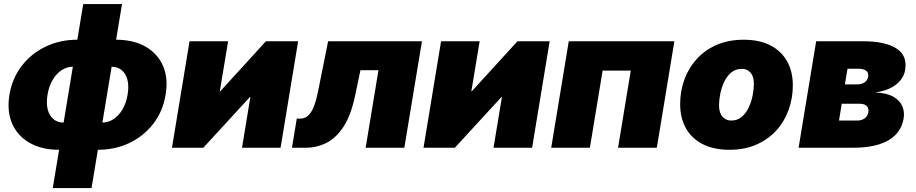

<svg xmlns="http://www.w3.org/2000/svg" viewBox="-20 -748 4639 972"><path d="M279.3 10.3Q191.4 10.3 130.1 -24.7Q68.8 -59.6 41.5 -122.1Q14.2 -184.6 27.8 -268.6Q42 -352.1 90.1 -414.6Q138.2 -477.1 210.9 -512Q283.7 -546.9 371.1 -546.9H567.4Q655.3 -546.9 716.6 -512Q777.8 -477.1 805.2 -414.6Q832.5 -352.1 818.4 -268.6Q804.7 -184.6 756.6 -122.1Q708.5 -59.6 636 -24.7Q563.5 10.3 475.1 10.3ZM301.8 -127.4H498Q527.8 -127.4 554.2 -144.5Q580.6 -161.6 599.6 -193.4Q618.7 -225.1 626 -269Q633.3 -313 625 -344.5Q616.7 -376 595.7 -393.1Q574.7 -410.2 544.9 -410.2H348.6Q318.8 -410.2 292.5 -393.1Q266.1 -376 247.1 -344.5Q228 -313 220.7 -269Q213.4 -225.1 221.7 -193.4Q230 -161.6 251 -144.5Q272 -127.4 301.8 -127.4ZM247.1 204.1 401.4 -727.5H597.7L443.4 204.1Z M1400.4 0H1205.1L1247.6 -257.3H1245.6L1009.3 0H850.6L939.5 -539.1H1134.8L1092.8 -285.6H1094.7L1326.2 -539.1H1489.3Z M1458 0 1482.4 -147.5H1500.5Q1516.6 -147.5 1529.8 -155.3Q1543 -163.1 1554 -179.4Q1564.9 -195.8 1573.7 -221.7Q1582.5 -247.6 1589.8 -283.7L1641.1 -539.1H2116.2L2026.9 0H1831.1L1896 -392.6H1804.7L1777.8 -264.2Q1756.3 -162.6 1718.3 -105.2Q1680.2 -47.9 1631.1 -23.9Q1582 0 1526.9 0Z M2673.8 0H2478.5L2521 -257.3H2519L2282.7 0H2124L2212.9 -539.1H2408.2L2366.2 -285.6H2368.2L2599.6 -539.1H2762.7Z M3394 -539.1 3305.2 0H3108.9L3173.3 -390.6H3030.8L2966.3 0H2770.5L2859.4 -539.1Z M3672.9 10.3Q3593.3 10.3 3537.4 -18.3Q3481.4 -46.9 3452.4 -98.9Q3423.3 -150.9 3423.3 -220.7Q3423.3 -287.6 3445.1 -346.4Q3466.8 -405.3 3508.5 -450.7Q3550.3 -496.1 3609.9 -521.5Q3669.4 -546.9 3744.6 -546.9Q3824.2 -546.9 3879.6 -518.6Q3935.1 -490.2 3964.4 -438.2Q3993.7 -386.2 3993.7 -316.4Q3993.7 -251 3972.4 -191.9Q3951.2 -132.8 3909.9 -87.4Q3868.7 -42 3809.1 -15.9Q3749.5 10.3 3672.9 10.3ZM3681.6 -137.7Q3713.4 -137.7 3735.4 -156.7Q3757.3 -175.8 3771 -205.3Q3784.7 -234.9 3790.5 -266.8Q3796.4 -298.8 3796.4 -323.7Q3796.4 -349.1 3788.6 -365.7Q3780.8 -382.3 3767.1 -390.9Q3753.4 -399.4 3735.8 -399.4Q3703.6 -399.4 3681.4 -380.6Q3659.2 -361.8 3645.8 -332.8Q3632.3 -303.7 3626.2 -272.2Q3620.1 -240.7 3620.1 -214.8Q3620.1 -177.2 3637.5 -157.5Q3654.8 -137.7 3681.6 -137.7Z M4022.9 0 4111.8 -539.1H4350.1Q4460 -539.1 4517.3 -503.2Q4574.7 -467.3 4562 -393.1Q4555.7 -352.1 4517.3 -320.8Q4479 -289.6 4410.6 -279.8Q4470.2 -277.3 4503.4 -257.8Q4536.6 -238.3 4548.3 -209.2Q4560.1 -180.2 4554.7 -149.4Q4546.9 -100.6 4515.1 -67.1Q4483.4 -33.7 4429.2 -16.8Q4375 0 4298.3 0ZM4227.5 -137.7H4318.4Q4342.3 -137.7 4357.4 -148.7Q4372.6 -159.7 4376 -179.7Q4379.4 -199.7 4367.9 -211.2Q4356.4 -222.7 4332.5 -222.7H4241.2ZM4257.3 -320.8H4319.8Q4342.8 -320.8 4357.4 -331.3Q4372.1 -341.8 4375 -359.9Q4378.4 -378.9 4365.5 -389.4Q4352.5 -399.9 4327.1 -399.9H4270.5Z"/></svg>

Font: Inter 18pt Black
Style: Italic
Weight: 900
Italic angle: -9.3988°
Designer: Rasmus Andersson
Foundry: rsms
Version: Version 4.001;git-66647c0bb